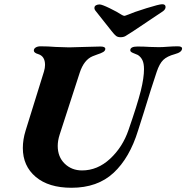

<svg xmlns="http://www.w3.org/2000/svg" viewBox="-20 -874 881 908"><path d="M88 -174Q88 -214 101 -256L188 -536Q193 -553 193 -567Q193 -608 161 -618Q140 -624 140 -635Q140 -644 149 -649.5Q158 -655 172 -655Q207 -655 243 -652Q287 -650 307 -650Q326 -650 378 -652Q434 -654 455 -654Q478 -654 478 -643Q478 -634 468 -628Q458 -622 439 -616L418 -608Q377 -591 357 -530L262 -237Q253 -209 253 -184Q253 -132 286 -100Q319 -68 368 -68Q441 -68 500.5 -123Q560 -178 588 -260Q629 -378 646 -445Q661 -506 661 -547Q661 -574 653.5 -589.5Q646 -605 632 -614Q626 -617 616.5 -620.5Q607 -624 601.5 -627.5Q596 -631 596 -636Q596 -654 630 -654Q660 -654 690 -652L731 -651Q749 -651 773 -653Q799 -655 820 -655Q841 -655 841 -645Q841 -627 807 -618Q770 -608 752 -590.5Q734 -573 721 -534Q696 -460 660 -342L633 -257Q593 -127 517 -56.5Q441 14 318 14Q210 14 149 -37.5Q88 -89 88 -174ZM507 -728 431 -824Q425 -832 427 -840Q428 -846 435 -849.5Q442 -853 451 -853Q462 -853 499 -835Q536 -817 557 -803Q565 -799 568 -799Q571 -799 581 -803Q611 -816 672 -835Q733 -854 747 -854Q763 -854 763 -841Q763 -830 751 -821L612 -728Q583 -709 573.5 -703.5Q564 -698 550 -698Q537 -698 529 -704Q521 -710 507 -728Z"/></svg>

Font: EB Garamond ExtraBold
Style: Italic
Weight: 800
Italic angle: -17.2°
Designer: Georg Duffner and Octavio Pardo
Foundry: Georg Duffner
Version: Version 1.000